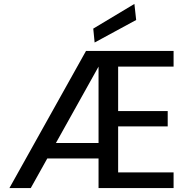

<svg xmlns="http://www.w3.org/2000/svg" viewBox="-20 -960 962 980"><path d="M28 0 419 -700H866V-620H583V-393H836V-315H583V-80H866V0H483V-620L137 0ZM166 -151 208 -230H530V-151ZM463 -743 456 -814 666 -940 675 -858Z"/></svg>

Font: DM Sans 17pt Medium
Style: Regular
Weight: 500
Version: Version 4.004;gftools[0.9.30]